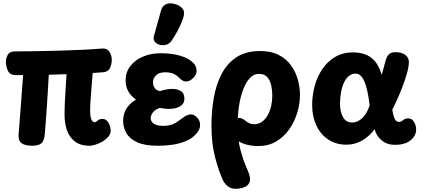

<svg xmlns="http://www.w3.org/2000/svg" viewBox="-20 -871 2566 1166"><path d="M526.1 14.4Q469.1 14.4 435.2 -11.3Q401.3 -37.1 386.6 -80.1Q371.9 -123 371.9 -175.9Q371.9 -206.9 373.8 -250Q375.8 -293.1 378.8 -338.4Q381.9 -383.8 384.1 -420.6Q357.3 -419.6 330.3 -418.8Q303.3 -418.1 276.3 -417.1Q273.1 -362.1 270.2 -312.7Q267.3 -263.2 264.2 -217.9Q261 -172.7 258 -131.1Q255 -89.4 251.3 -50.7Q247.6 -13.6 229.9 0.2Q212.3 14 176.6 14Q130.9 14 110.4 -1.9Q89.9 -17.8 92.9 -54Q94.6 -75.1 97.7 -114.2Q100.8 -153.3 104.6 -203.7Q108.3 -254.1 112.5 -308.9Q116.7 -363.7 120.4 -414.9Q109.2 -414.7 98 -415.1Q86.8 -415.4 75.3 -414.7Q41.9 -415.2 29.7 -438Q17.6 -460.8 15.8 -492.3Q15 -514.1 26 -536.1Q37 -558 67.7 -558.8Q126.7 -559 194.6 -560.1Q262.4 -561.2 333.4 -563.2Q404.4 -565.2 472.8 -568.3Q541.2 -571.4 601 -576.4Q630.6 -578.4 644.2 -556.9Q657.9 -535.4 658.7 -512.9Q659.4 -482.6 648.1 -458.3Q636.8 -434.1 604.4 -432.1Q589.4 -431.1 574.2 -429.9Q559 -428.7 543 -427.7Q540 -393.2 536.6 -350.6Q533.1 -307.9 530.3 -268.3Q527.4 -228.8 527.4 -202.9Q527.4 -159.7 535.6 -144.2Q543.8 -128.7 552.7 -128.7Q563.1 -130.2 568.7 -135.4Q574.2 -140.6 581.4 -144.8Q588.7 -149.1 601.9 -149.1Q624.2 -149.1 638.2 -126.3Q652.2 -103.6 652.2 -77.4Q652.2 -68.1 648.4 -58.3Q644.7 -48.6 636.9 -39.8Q611.8 -13.4 582.7 -1.1Q553.6 11.3 526.1 14.4Z M939.6 14.2Q858.4 14.2 812.4 -7.4Q766.3 -29 747.1 -63.4Q727.9 -97.8 727.9 -135.3Q727.9 -166.6 737.7 -190.9Q747.6 -215.2 765.3 -233.9Q783 -252.7 805.8 -266.4Q773.4 -288.8 758.1 -318.2Q742.8 -347.6 742.8 -382.4Q742.8 -432.7 771.4 -469.7Q800 -506.8 848.4 -527.2Q896.8 -547.7 955.6 -547.7Q1027.1 -547.7 1079.1 -531.2Q1131.1 -514.8 1156.8 -485.9Q1167 -474.7 1170.5 -462.1Q1174 -449.6 1174 -437.9Q1174 -425.2 1164.3 -410.7Q1154.7 -396.1 1140.1 -386.2Q1125.4 -376.3 1109.2 -376.3Q1097.1 -376.3 1087.6 -382.5Q1078.1 -388.7 1069.1 -397.9Q1055.7 -411.8 1036.4 -421.9Q1017.1 -432 982.8 -432Q945.7 -432 927.4 -413.6Q909.2 -395.2 909.2 -370.8Q909.2 -349.3 921.3 -334.6Q933.4 -319.9 952.9 -317.8Q967.7 -323.2 987.3 -327.2Q1006.9 -331.2 1026.1 -331.2Q1056.7 -331.2 1078.2 -318.1Q1099.8 -304.9 1099.8 -271.6Q1099.8 -252.9 1090.7 -240.9Q1081.6 -228.9 1065.9 -221.3Q1052.1 -214.3 1035.3 -212.1Q1018.4 -209.8 1002.8 -209.8Q988.4 -209.8 975.5 -211.7Q962.6 -213.7 951.1 -215.7Q930.7 -209.4 918.2 -198.2Q905.7 -186.9 900.4 -175.2Q895.1 -163.6 895.1 -154.7Q895.1 -139.7 904.3 -128.7Q913.6 -117.8 930.1 -112.2Q946.7 -106.6 967.9 -106.6Q1008.8 -106.6 1034.1 -118.9Q1059.4 -131.2 1090.8 -156Q1101.3 -164.4 1114.7 -170.4Q1128 -176.3 1139.4 -176.3Q1160.2 -175.6 1177.7 -156.9Q1195.1 -138.3 1195.1 -112Q1195.1 -95.6 1187.8 -81.9Q1180.4 -68.2 1172.2 -58.8Q1145.1 -28.4 1105.6 -12.8Q1066.1 2.8 1023 8.5Q979.9 14.2 939.6 14.2Z M969.3 -596.6Q940.9 -596.6 924.3 -612.9Q907.7 -629.2 915 -653Q920.2 -671.9 928.2 -700.6Q936.1 -729.2 944.7 -758.6Q953.2 -787.9 957.9 -807.2Q962.9 -826.7 977.3 -838.7Q991.8 -850.7 1013.3 -850.7Q1033.8 -850.7 1054.4 -842.6Q1075.1 -834.6 1088.3 -818.8Q1101.6 -803 1096.8 -779.2Q1093.3 -760.4 1082.3 -733.9Q1071.2 -707.3 1055.4 -678.3Q1039.6 -649.2 1021.2 -622.7Q1012.9 -610.3 1000.1 -603.4Q987.3 -596.6 969.3 -596.6Z M1452.8 269.6Q1407 282 1378.3 269.1Q1349.6 256.1 1333.9 223.1Q1309.9 172.2 1287 87.5Q1264.1 2.8 1264.1 -109.2Q1264.1 -194.1 1277.9 -274.6Q1291.7 -355 1324.8 -419.9Q1357.9 -484.9 1415.4 -523Q1472.9 -561.1 1560.3 -561.1Q1627.4 -561.1 1673.6 -536.9Q1719.8 -512.8 1747.8 -473.3Q1775.9 -433.9 1788.8 -387.1Q1801.7 -340.3 1801.7 -295.9Q1801.7 -240.4 1784.8 -185.4Q1767.9 -130.3 1735.6 -84.6Q1703.3 -38.9 1656.3 -11.4Q1609.2 16 1547.9 16Q1507.1 16 1471.1 5.4Q1435.1 -5.1 1413.3 -26.1Q1391.7 -46.2 1384.5 -69.7Q1377.3 -93.2 1385.1 -110.9Q1391.7 -126.3 1402.8 -139.2Q1414 -152.1 1430.3 -154.3Q1446.6 -156.6 1467.7 -139.6Q1481.1 -129.3 1493.7 -122.9Q1506.3 -116.4 1521.6 -116.4Q1550.4 -116.4 1571.9 -132.2Q1593.3 -148 1607 -173.6Q1620.7 -199.1 1627.2 -229.7Q1633.7 -260.3 1633.7 -290.6Q1633.7 -321.8 1627.2 -352.1Q1620.7 -382.3 1603.1 -402.4Q1585.4 -422.4 1551.9 -422.4Q1521.7 -422.4 1497.8 -397.4Q1474 -372.3 1457.1 -328.3Q1440.2 -284.3 1431.6 -228.2Q1423 -172.1 1423 -109.2Q1423 -27.2 1440.2 38.9Q1457.4 105 1485.8 167.6Q1505.2 212.2 1495.3 236.4Q1485.3 260.7 1452.8 269.6Z M2378.4 8.6Q2331.4 8.6 2298.5 -17.9Q2265.6 -44.4 2255.1 -86.6Q2225.1 -44.8 2180.9 -18.6Q2136.7 7.6 2084.7 7.6Q2019.7 7.6 1972.9 -24Q1926.1 -55.6 1900.9 -110Q1875.7 -164.4 1875.7 -232.2Q1875.7 -292.1 1891.2 -349.3Q1906.8 -406.4 1938 -452.3Q1969.2 -498.1 2015.6 -525.4Q2062 -552.8 2123.9 -552.8Q2160.2 -552.8 2193.4 -542.3Q2226.6 -531.9 2253.9 -502.4Q2281.2 -472.9 2298 -416.2Q2304.3 -438.6 2310.5 -460.9Q2316.7 -483.3 2322.1 -504.3Q2330.2 -532 2344 -543.1Q2357.8 -554.2 2379.3 -554.2Q2421.2 -554.2 2442.6 -536.7Q2463.9 -519.1 2463.2 -492.7Q2462.1 -463.4 2451.2 -424.9Q2440.3 -386.4 2424.8 -345.7Q2409.2 -305 2392.5 -267.9Q2375.8 -230.8 2362 -204.1Q2367 -178.1 2372.2 -161.7Q2377.4 -145.2 2385.2 -137.9Q2393 -130.7 2403.6 -130.7Q2412.2 -130.7 2418.2 -134.1Q2424.2 -137.6 2431.4 -143.6Q2437.6 -149.2 2445.9 -150.9Q2454.2 -152.6 2462 -151.9Q2479.4 -151 2490.8 -135.7Q2502.1 -120.4 2505.9 -99.2Q2509.7 -77.9 2502.7 -58.4Q2493 -30.9 2462.4 -11.2Q2431.8 8.6 2378.4 8.6ZM2117.8 -127Q2153.3 -127 2182.1 -155.9Q2210.9 -184.8 2224.8 -232.7Q2218.8 -281.4 2210.9 -317.2Q2203 -353 2192.6 -376.7Q2182.1 -400.3 2169.3 -412.1Q2156.6 -423.9 2139.4 -423.9Q2116.4 -423.9 2098.8 -409.5Q2081.1 -395.1 2069.2 -370.1Q2057.2 -345 2051.1 -311.4Q2044.9 -277.8 2044.9 -239.1Q2044.9 -192.7 2063.1 -159.8Q2081.3 -127 2117.8 -127Z"/></svg>

Font: Playpen Sans
Style: Regular
Weight: 400
Designer: Laura Meseguer, Veronika Burian, José Scaglione, Kostas Bartsokas, Vera Evstafieva, Tom Grace, Yorlmar Campos
Foundry: TypeTogether
Version: Version 2.000